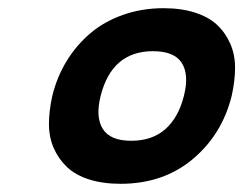

<svg xmlns="http://www.w3.org/2000/svg" viewBox="-20 -840 599 473"><path d="M433.1 -604Q446.3 -656.2 427.7 -685.1Q409.2 -713.9 356.9 -713.9Q255.9 -713.9 228 -604Q214.8 -551.8 233.2 -522.5Q251.5 -493.2 303.2 -493.2Q355 -493.2 387.5 -522Q419.9 -550.8 433.1 -604ZM550.8 -604Q527.3 -508.8 454.8 -448Q382.3 -387.2 276.9 -387.2Q233.4 -387.2 199.7 -397.9Q166 -408.7 145.3 -428.2Q124.5 -447.8 112.5 -474.9Q100.6 -502 100.6 -534.4Q100.6 -566.9 108.9 -604Q120.1 -649.9 143.8 -689Q167.5 -728 201.7 -757.3Q235.8 -786.6 282.5 -803.2Q329.1 -819.8 382.8 -819.8Q426.3 -819.8 460 -809.1Q493.7 -798.3 514.4 -779.1Q535.2 -759.8 547.1 -732.7Q559.1 -705.6 559.1 -673.3Q559.1 -641.1 550.8 -604Z"/></svg>

Font: Sinkin Sans 800 Black Italic
Style: Regular
Weight: 900
Italic angle: -112°
Designer: Keith Bates
Foundry: K-Type
Version: Sinkin Sans (version 1.0)  by Keith Bates   •   © 2014   www